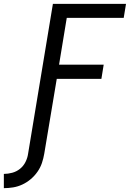

<svg xmlns="http://www.w3.org/2000/svg" viewBox="-78 -755 698 998"><path d="M-58 223V149Q-37 149 -14.5 143Q8 137 26 122.5Q44 108 54.5 87Q65 66 68 44L197 -735H577L565 -662H269L229 -419H461L449 -345H217L152 44Q148 68 140 92Q132 116 117 137.5Q102 159 82 176Q62 193 38.5 204Q15 215 -9.5 219Q-34 223 -58 223Z"/></svg>

Font: Iosevka Extended
Style: Italic
Weight: 400
Width: 7
Italic angle: -9°
Monospace: yes
Designer: Belleve Invis
Foundry: Belleve Invis
Version: Version 32.5.0; ttfautohint (v1.8.4)